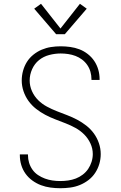

<svg xmlns="http://www.w3.org/2000/svg" viewBox="-20 -988 640 1016"><path d="M299 8Q273 8 247 4.5Q221 1 197 -8Q173 -17 151.5 -32.5Q130 -48 115 -69Q100 -90 92.5 -115Q85 -140 85 -166Q85 -167 85 -168.5Q85 -170 85 -171H128Q128 -170 128 -169Q128 -168 128 -167Q128 -146 134 -126.5Q140 -107 152 -90Q164 -73 181.5 -61.5Q199 -50 218 -43Q237 -36 257.5 -33Q278 -30 299 -30Q320 -30 341 -33Q362 -36 381.5 -43.5Q401 -51 418 -64Q435 -77 446.5 -94Q458 -111 464.5 -131.5Q471 -152 471 -173Q471 -202 458.5 -229Q446 -256 425.5 -276.5Q405 -297 379.5 -311Q354 -325 327 -335.5Q300 -346 272.5 -356.5Q245 -367 219.5 -380.5Q194 -394 171 -412Q148 -430 131 -453.5Q114 -477 104.5 -505Q95 -533 95 -562Q95 -588 102 -613.5Q109 -639 122.5 -660.5Q136 -682 156.5 -698.5Q177 -715 200.5 -725Q224 -735 249.5 -739Q275 -743 301 -743Q326 -743 351.5 -739.5Q377 -736 400.5 -727Q424 -718 444.5 -702Q465 -686 479 -665Q493 -644 500 -619.5Q507 -595 507 -570Q507 -569 507 -567.5Q507 -566 507 -565H464Q464 -566 464 -567Q464 -568 464 -569Q464 -589 458.5 -608.5Q453 -628 441.5 -644.5Q430 -661 414 -673Q398 -685 379.5 -692Q361 -699 341 -702Q321 -705 301 -705Q271 -705 240.5 -697Q210 -689 186.5 -670Q163 -651 150 -622Q137 -593 137 -562Q137 -533 149 -506Q161 -479 181.5 -458.5Q202 -438 228 -424Q254 -410 281 -399.5Q308 -389 335.5 -378.5Q363 -368 388.5 -354.5Q414 -341 437 -323Q460 -305 477 -281.5Q494 -258 503.5 -230Q513 -202 513 -173Q513 -146 505.5 -120.5Q498 -95 483.5 -73Q469 -51 448 -35Q427 -19 402.5 -9Q378 1 351.5 4.5Q325 8 299 8ZM277 -807 161 -942 197 -968 300 -837 403 -968 439 -942 323 -807Z"/></svg>

Font: Zed Sans Extralight Extended
Style: Regular
Weight: 200
Width: 7
Designer: Belleve Invis
Foundry: Belleve Invis
Version: Version 1.0.0; ttfautohint (v1.8.4)